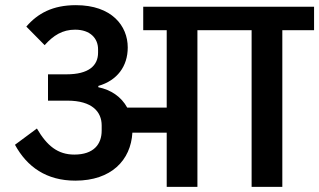

<svg xmlns="http://www.w3.org/2000/svg" viewBox="-20 -724 1237 744"><path d="M272 -24C411 -24 487 -103 493 -210H626V0H745V-607H955V0H1074V-607H1197V-698H535V-607H626V-307H473C450 -349 410 -376 361 -386V-391C434 -412 475 -467 475 -540C475 -624 413 -704 274 -704C184 -704 126 -672 82 -621L153 -549C187 -587 222 -609 271 -609C330 -609 360 -575 360 -533V-520C360 -469 323 -436 238 -436H166V-334H241C338 -334 374 -290 374 -238V-218C374 -165 343 -125 268 -125C204 -125 162 -159 123 -226L38 -163C85 -77 160 -24 272 -24Z"/></svg>

Font: IBM Plex Devanagari Medium
Style: Regular
Weight: 600
Designer: Mike Abbink, Paul van der Laan, Pieter van Rosmalen, Erin McLaughlin
Foundry: Bold Monday
Version: Version 1.0